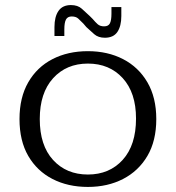

<svg xmlns="http://www.w3.org/2000/svg" viewBox="-20 -726 694 758"><path d="M195 -619Q195 -660 211 -683Q227 -706 260 -706Q287 -706 303 -691.5Q319 -677 334 -663L346 -651Q356 -639 365.5 -630.5Q375 -622 391 -622Q408 -622 414 -634Q420 -646 420 -672V-698H459V-663Q459 -623 443.5 -600Q428 -577 394 -577Q368 -577 352 -591Q336 -605 321 -619L309 -633Q298 -644 289 -652.5Q280 -661 263 -661Q247 -661 240.5 -649Q234 -637 234 -610V-584H195ZM327 12Q248 12 187 -19.5Q126 -51 91.5 -110.5Q57 -170 57 -256Q57 -341 91.5 -401Q126 -461 187 -492.5Q248 -524 327 -524Q405 -524 466 -492.5Q527 -461 562 -401Q597 -341 597 -256Q597 -170 562 -110.5Q527 -51 466 -19.5Q405 12 327 12ZM327 -37Q412 -37 464.5 -95Q517 -153 517 -258Q517 -360 464.5 -417.5Q412 -475 327 -475Q242 -475 189.5 -417Q137 -359 137 -256Q137 -152 189.5 -94.5Q242 -37 327 -37Z"/></svg>

Font: Montagu Slab 16pt Light
Style: Regular
Weight: 300
Designer: Florian Karsten
Foundry: Florian Karsten
Version: Version 1.000; ttfautohint (v1.8.3)